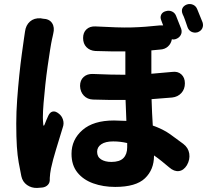

<svg xmlns="http://www.w3.org/2000/svg" viewBox="-20 -860 1040 945"><path d="M191 -768Q223 -767 236.5 -746Q250 -725 242 -694Q241 -689 239 -680Q237 -671 236 -667Q232 -649 226.5 -614Q221 -579 214.5 -534Q208 -489 203 -442Q198 -395 194.5 -353Q191 -311 191 -282Q191 -274 191.5 -265.5Q192 -257 193 -247Q193 -242 195 -241.5Q197 -241 199 -246Q202 -255 208.5 -269.5Q215 -284 218 -291Q226 -308 239.5 -311Q253 -314 269 -301Q284 -290 290 -271Q296 -252 289 -233Q272 -177 256 -125Q240 -73 231 -31Q229 -21 227 -6.5Q225 8 225 16V22Q226 39 215.5 50Q205 61 188 63L163 65Q135 66 113 50.5Q91 35 85 7Q78 -27 72 -60.5Q66 -94 63 -139Q60 -184 60 -252Q60 -309 64.5 -370.5Q69 -432 75 -490Q81 -548 87.5 -595Q94 -642 98 -670Q100 -679 101 -690.5Q102 -702 103 -704Q107 -736 127.5 -754Q148 -772 180 -770ZM900 -838Q916 -843 930.5 -836.5Q945 -830 951 -814Q957 -801 965 -779.5Q973 -758 977 -750Q982 -734 975.5 -720.5Q969 -707 952 -701Q936 -697 922.5 -703.5Q909 -710 903 -726Q899 -738 891.5 -759.5Q884 -781 879 -790Q872 -807 878 -819.5Q884 -832 900 -838ZM606 -156Q572 -164 537 -164Q499 -164 478.5 -150Q458 -136 458 -113Q458 -88 477.5 -75.5Q497 -63 528 -63Q569 -63 587.5 -82Q606 -101 606 -135ZM796 -805Q812 -810 826.5 -803.5Q841 -797 847 -781Q852 -769 860 -748Q868 -727 872 -718Q877 -701 869.5 -687.5Q862 -674 846 -668Q834 -664 826 -667Q822 -645 806.5 -631Q791 -617 767 -616L725 -612V-497L827 -506Q855 -510 872.5 -494Q890 -478 890 -450Q890 -421 872.5 -402Q855 -383 827 -380L726 -372Q727 -337 728.5 -304.5Q730 -272 732 -242Q783 -224 816.5 -200Q850 -176 882 -152Q907 -133 911.5 -104Q916 -75 900 -47Q884 -21 860.5 -18Q837 -15 813 -36Q794 -52 775.5 -67Q757 -82 738 -95V-93Q738 -25 693.5 17.5Q649 60 547 60Q488 60 439 42.5Q390 25 361 -11Q332 -47 332 -103Q332 -173 386 -220Q440 -267 541 -267L602 -265L598 -368Q529 -367 438 -370Q410 -371 392.5 -389.5Q375 -408 374 -437Q374 -465 391.5 -481Q409 -497 437 -496Q527 -492 597 -492V-607Q539 -606 449 -609Q422 -611 405.5 -628Q389 -645 389 -673Q389 -700 405.5 -715.5Q422 -731 449 -730Q508 -727 551 -725.5Q594 -724 629 -725Q664 -726 696.5 -728.5Q729 -731 767 -735H783L774 -759Q767 -775 773.5 -788Q780 -801 796 -805Z"/></svg>

Font: Chiron GoRound TC EB
Style: Regular
Weight: 700
Designer: Ryoko NISHIZUKA 西塚涼子 (kana, bopomofo & ideographs); Paul D. Hunt (Latin, Greek & Cyrillic); Sandoll Communications 산돌커뮤니
Foundry: Adobe
Version: Version 1.000;hotconv 1.1.1;makeotfexe 2.6.0